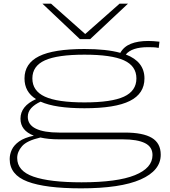

<svg xmlns="http://www.w3.org/2000/svg" viewBox="-20 -810 927 1050"><path d="M423 220Q228 220 130.5 183Q33 146 33 60Q33 34 44.5 9Q56 -16 84.5 -36.5Q113 -57 165 -68Q92 -96 92 -161Q92 -230 177 -268Q114 -307 114 -381Q114 -463 193.5 -502.5Q273 -542 442 -542Q563 -542 638 -521Q657 -555 695.5 -570.5Q734 -586 791 -586Q815 -586 852 -582L848 -548Q832 -551 818 -551.5Q804 -552 789 -552Q701 -552 668 -512Q770 -473 770 -381Q770 -298 690 -258Q610 -218 442 -218Q282 -218 202 -254Q169 -239 150.5 -218.5Q132 -198 132 -171Q132 -128 176 -106.5Q220 -85 304 -85H663Q762 -85 810.5 -56Q859 -27 859 36Q859 123 749 171.5Q639 220 423 220ZM442 -250Q590 -250 658 -281.5Q726 -313 726 -381Q726 -449 658 -480Q590 -511 442 -511Q294 -511 225.5 -480Q157 -449 157 -381Q157 -313 225.5 -281.5Q294 -250 442 -250ZM74 54Q74 125 163 156Q252 187 426 187Q621 187 717.5 148Q814 109 814 38Q814 -7 772.5 -27.5Q731 -48 651 -48H304Q244 -48 201 -58Q127 -41 100.5 -10.5Q74 20 74 54ZM680 -790 473 -596H417L212 -790H259L446 -624L634 -790Z"/></svg>

Font: Georama ExtraExtended ExtraLight
Style: Regular
Weight: 200
Width: 8
Designer: Jean-Baptiste Levee
Foundry: Production Type
Version: Version 1.000